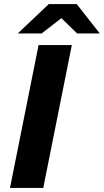

<svg xmlns="http://www.w3.org/2000/svg" viewBox="-20 -921 509 941"><path d="M29 0 169 -700H332L192 0ZM67 -757 219 -901H356L469 -757H358L281 -832L184 -757Z"/></svg>

Font: Montserrat
Style: Bold Italic
Weight: 700
Italic angle: -11.3°
Designer: Julieta Ulanovsky
Foundry: Julieta Ulanovsky
Version: Version 9.000; ttfautohint (v1.8.4.7-5d5b)